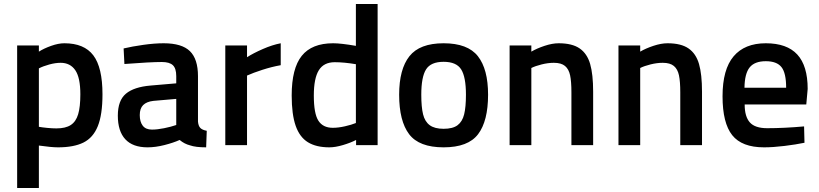

<svg xmlns="http://www.w3.org/2000/svg" viewBox="-20 -728 4110 963"><path d="M66 -500H175V-469Q200 -485 236.5 -498Q273 -511 303 -511Q402 -511 448 -450.5Q494 -390 494 -255Q494 -153 470.5 -95Q447 -37 398.5 -13Q350 11 271 11Q238 11 175 2V215H66ZM383 -255Q383 -339 357.5 -376Q332 -413 284 -413Q258 -413 227 -404.5Q196 -396 175 -385V-92Q191 -89 217 -86.5Q243 -84 263 -84Q309 -84 335 -101Q361 -118 372 -155Q383 -192 383 -255Z M571 -148Q571 -224 611.5 -258Q652 -292 736 -299L864 -310V-346Q864 -385 847 -401Q830 -417 792 -417Q734 -417 604 -407L600 -485Q642 -495 698.5 -503Q755 -511 801 -511Q892 -511 932.5 -471.5Q973 -432 973 -346V-118Q975 -96 985 -86Q995 -76 1017 -72L1014 11Q961 11 933 1Q905 -6 881 -26Q850 -12 805 -0.5Q760 11 720 11Q646 11 608.5 -29.5Q571 -70 571 -148ZM864 -101V-232L749 -222Q715 -218 698 -201Q681 -184 681 -151Q681 -117 696 -97.5Q711 -78 742 -78Q769 -78 803.5 -85Q838 -92 864 -101Z M1110 -500H1219V-441Q1250 -461 1298 -482Q1346 -503 1388 -511V-401Q1343 -393 1296.5 -378Q1250 -363 1219 -349V0H1110Z M1443 -249Q1443 -385 1493.5 -448Q1544 -511 1651 -511Q1690 -511 1765 -498V-708H1874V0H1766V-26Q1739 -12 1700.5 -0.5Q1662 11 1632 11Q1566 11 1524.5 -14.5Q1483 -40 1463 -97Q1443 -154 1443 -249ZM1765 -111V-406Q1705 -416 1659 -416Q1604 -416 1579 -375.5Q1554 -335 1554 -249Q1554 -158 1577 -122.5Q1600 -87 1649 -87Q1677 -87 1710 -94.5Q1743 -102 1765 -111Z M1982 -253Q1982 -381 2033.5 -446Q2085 -511 2205 -511Q2326 -511 2377 -446Q2428 -381 2428 -253Q2428 -121 2378 -55Q2328 11 2205 11Q2082 11 2032 -55Q1982 -121 1982 -253ZM2317 -253Q2317 -342 2293 -380Q2269 -418 2205 -418Q2141 -418 2117 -380Q2093 -342 2093 -253Q2093 -191 2102 -154.5Q2111 -118 2135.5 -100Q2160 -82 2205 -82Q2251 -82 2275 -100Q2299 -118 2308 -154.5Q2317 -191 2317 -253Z M2536 -500H2645V-469Q2672 -485 2711 -498Q2750 -511 2782 -511Q2850 -511 2887.5 -485Q2925 -459 2940 -407Q2955 -355 2955 -268V0H2846V-265Q2846 -319 2839.5 -350Q2833 -381 2814 -397Q2795 -413 2758 -413Q2729 -413 2697 -405Q2665 -397 2645 -387V0H2536Z M3082 -500H3191V-469Q3218 -485 3257 -498Q3296 -511 3328 -511Q3396 -511 3433.5 -485Q3471 -459 3486 -407Q3501 -355 3501 -268V0H3392V-265Q3392 -319 3385.5 -350Q3379 -381 3360 -397Q3341 -413 3304 -413Q3275 -413 3243 -405Q3211 -397 3191 -387V0H3082Z M3604 -245Q3604 -380 3659.5 -445.5Q3715 -511 3821 -511Q3927 -511 3979 -454.5Q4031 -398 4031 -282L4024 -204H3715Q3715 -143 3741 -114Q3767 -85 3828 -85Q3912 -85 4013 -94L4015 -12Q3972 -3 3914.5 4Q3857 11 3812 11Q3701 11 3652.5 -50Q3604 -111 3604 -245ZM3923 -288Q3923 -362 3899.5 -391.5Q3876 -421 3821 -421Q3765 -421 3740 -390Q3715 -359 3714 -288Z"/></svg>

Font: Cairo SemiBold
Style: Regular
Weight: 600
Designer: Mohamed Gaber, Accademia di Belle Arti di Urbino and others
Foundry: Kief Type Foundry, Accademia di Belle Arti di Urbino and others
Version: Version 3.011